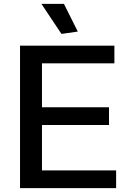

<svg xmlns="http://www.w3.org/2000/svg" viewBox="-20 -977 669 997"><path d="M299 -801 195 -957H312L384 -813ZM84 -740H574V-648H198V-420H546V-328H198V-92H583V0H84Z"/></svg>

Font: Encode Sans Normal
Style: Medium
Weight: 500
Designer: Pablo Impallari, Andres Torresi
Foundry: Pablo Impallari, Andres Torresi
Version: Version 1.000; ttfautohint (v1.00) -l 8 -r 50 -G 200 -x 14 -